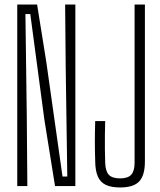

<svg xmlns="http://www.w3.org/2000/svg" viewBox="-20 -820 706 846"><path d="M56 0V-800H143.5L184 -547L255.5 -42H276.5L269.5 -524.5L267 -800H312V0H222.5L175.5 -293L113.5 -758H92L98 -307L100.5 0ZM509.5 6Q470 6 446 -5.5Q422 -17 411 -42.5Q400 -68 399.5 -108.5Q398 -155.5 398 -197.5Q398 -239.5 399.5 -286.5H443.5Q442.5 -257 442.2 -225.8Q442 -194.5 442.2 -163.5Q442.5 -132.5 443.5 -103Q444.5 -66.5 459.2 -50.2Q474 -34 509.5 -34Q543.5 -34 558.2 -50.2Q573 -66.5 573 -103V-800H618.5V-108.5Q618.5 -47.5 593.5 -20.8Q568.5 6 509.5 6Z"/></svg>

Font: Big Shoulders Display Thin Light
Style: Regular
Weight: 300
Version: Version 2.002